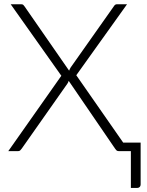

<svg xmlns="http://www.w3.org/2000/svg" viewBox="-20 -728 706 925"><path d="M275.5 -363 31.5 -707.5H82Q89 -707.5 92.2 -704.5Q95.5 -701.5 98 -697.5L313 -387.5Q314.5 -391.5 316.2 -395.2Q318 -399 320.5 -403L528 -697Q530.5 -701.5 534.2 -704.5Q538 -707.5 543 -707.5H592L347.5 -365.5L573.5 -41H657.5V161Q657.5 168.5 652.8 173Q648 177.5 640.5 177.5H610.5V0H551.5Q544.5 0 540.5 -4.2Q536.5 -8.5 534 -12.5L311 -338.5Q309 -331 304 -324L85 -12.5Q81.5 -8 77.8 -4Q74 0 68 0H20Z"/></svg>

Font: Lato Light
Style: Regular
Weight: 300
Designer: Lukasz Dziedzic
Foundry: tyPoland Lukasz Dziedzic
Version: Version 2.007; 2014-02-27